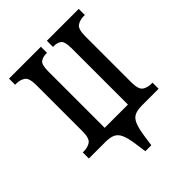

<svg xmlns="http://www.w3.org/2000/svg" viewBox="-202 -641 911 911"><g transform="rotate(-45 254.0 -185.5)"><path d="M234 165 226 109Q220 64 209.5 40.5Q199 17 180.5 8.5Q162 0 131 0H20V-41H27Q54 -41 72 -53.5Q90 -66 90 -113V-423Q90 -470 72 -482.5Q54 -495 27 -495H20V-536H234V-495H229Q205 -495 190.5 -484Q176 -473 176 -428V-50H332V-428Q332 -473 317.5 -484Q303 -495 279 -495H274V-536H488V-495H481Q454 -495 436 -482.5Q418 -470 418 -423V-113Q418 -66 436 -53.5Q454 -41 481 -41H488V0H377Q346 0 327.5 8.5Q309 17 299 40.5Q289 64 282 109L274 165Z"/></g></svg>

Font: Noto Serif ExtraCondensed
Style: Regular
Weight: 400
Width: 2
Designer: Monotype Design Team
Foundry: Monotype Imaging Inc.
Version: Version 2.015